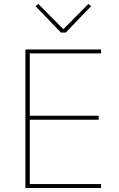

<svg xmlns="http://www.w3.org/2000/svg" viewBox="-20 -947 601 967"><path d="M311 -783H287L159 -916L173 -927L299 -800L425 -927L439 -916ZM489 0H108V-698H489V-678H130V-364H477V-344H130V-20H489Z"/></svg>

Font: IBM Plex Sans Thin
Style: Regular
Weight: 100
Designer: Mike Abbink, Paul van der Laan, Pieter van Rosmalen
Foundry: Bold Monday
Version: Version 3.0